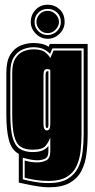

<svg xmlns="http://www.w3.org/2000/svg" viewBox="-20 -693 405 817"><path d="M187 104Q169 104 145 100.5Q121 97 98 92Q75 87 60 84V-38Q29 -55 18 -96.5Q7 -138 7 -206V-384Q7 -433 24 -460.5Q41 -488 67.5 -499Q94 -510 122 -510Q164 -510 187 -494L192 -506H353V-124Q353 -80 348 -39Q343 2 326.5 34Q310 66 277 85Q244 104 187 104ZM187 86Q238 86 268 68Q298 50 312.5 20Q327 -10 331.5 -47.5Q336 -85 336 -124V-487H203L193 -464Q183 -475 166 -483.5Q149 -492 122 -492Q99 -492 76.5 -482.5Q54 -473 39 -450Q24 -427 24 -384V-206Q24 -143 33.5 -108.5Q43 -74 64 -60Q85 -46 119 -46Q147 -46 162.5 -53.5Q178 -61 186 -72V-49Q186 -25 172 -18Q158 -11 138 -11Q115 -11 77 -22V70Q94 75 125.5 80.5Q157 86 187 86ZM187 77Q158 77 129.5 72.5Q101 68 85 63V-10Q112 -2 138 -2Q161 -2 177.5 -11Q194 -20 194 -49V-108Q187 -88 173.5 -72Q160 -56 119 -56Q87 -56 68 -68.5Q49 -81 40.5 -114Q32 -147 32 -206V-384Q32 -423 45.5 -444.5Q59 -466 79.5 -474.5Q100 -483 122 -483Q156 -483 171 -471.5Q186 -460 194 -446L208 -478H327V-124Q327 -87 323 -51Q319 -15 305.5 14Q292 43 263.5 60Q235 77 187 77ZM180 -138Q194 -138 194 -166V-396Q188 -399 180 -399Q165 -399 165 -375V-166Q165 -138 180 -138ZM180 -148Q174 -148 174 -162V-372Q174 -383 176 -386.5Q178 -390 182 -390H186V-162Q186 -148 180 -148ZM183 -528Q154 -528 132.5 -549.5Q111 -571 111 -599Q111 -630 131.5 -651.5Q152 -673 183 -673Q212 -673 233.5 -653.5Q255 -634 255 -599Q255 -571 233.5 -549.5Q212 -528 183 -528ZM183 -544Q206 -544 222.5 -560.5Q239 -577 239 -599Q239 -625 222.5 -640Q206 -655 183 -655Q159 -655 143 -639Q127 -623 127 -599Q127 -577 143 -560.5Q159 -544 183 -544ZM183 -552Q162 -552 148.5 -567Q135 -582 135 -599Q135 -618 148.5 -632.5Q162 -647 183 -647Q202 -647 216.5 -632.5Q231 -618 231 -599Q231 -582 216.5 -567Q202 -552 183 -552Z"/></svg>

Font: Alumni Sans Collegiate One
Style: Regular
Weight: 400
Designer: Robert E. Leuschke
Foundry: Robert E. Leuschke
Version: Version 1.100